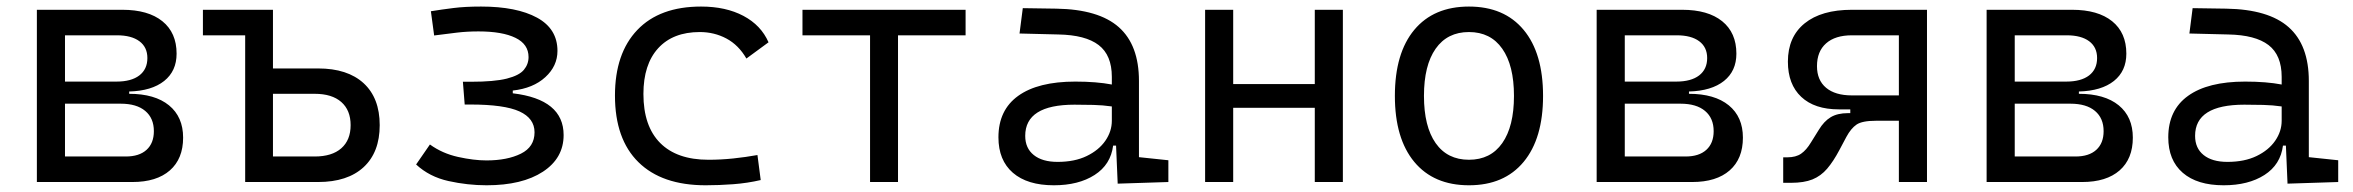

<svg xmlns="http://www.w3.org/2000/svg" viewBox="-20 -547 7071 577"><path d="M90.8 0V-517.6H347.7Q425.3 -517.6 468 -483.2Q510.7 -448.7 510.7 -385.7Q510.7 -333.5 473.4 -303.7Q436 -273.9 368.2 -272V-265.1Q445.3 -265.1 487.8 -230.5Q530.3 -195.8 530.3 -133.3Q530.3 -69.8 490.5 -34.9Q450.7 0 377.9 0ZM175.3 -76.7H357.9Q398.4 -76.7 420.4 -96.7Q442.4 -116.7 442.4 -152.8Q442.4 -191.9 416.5 -213.6Q390.6 -235.4 342.8 -235.4H175.3ZM175.3 -301.8H330.1Q374.5 -301.8 398.7 -320.3Q422.9 -338.9 422.9 -372.6Q422.9 -405.3 398.9 -423.1Q375 -440.9 331.5 -440.9H175.3Z M716.8 0V-440.9H589.8V-517.6H800.3V-341.3H936Q1024.4 -341.3 1072.8 -296.9Q1121.1 -252.4 1121.1 -170.9Q1121.1 -89.4 1072.8 -44.7Q1024.4 0 936 0ZM800.3 -76.7H925.8Q977.5 -76.7 1005.6 -101.3Q1033.7 -126 1033.7 -170.9Q1033.7 -215.8 1005.6 -240.5Q977.5 -265.1 925.8 -265.1H800.3Z M1442.4 9.8Q1385.3 9.8 1327.9 -2.9Q1270.5 -15.6 1230.5 -52.7L1272 -112.8Q1309.1 -85.9 1356.4 -75.4Q1403.8 -64.9 1441.9 -64.9Q1504.4 -64.9 1545.4 -85.2Q1586.4 -105.5 1586.4 -149.4Q1586.4 -191.4 1541 -212.2Q1495.6 -232.9 1393.6 -232.9H1376.5L1371.1 -301.3H1395Q1465.8 -301.3 1503.2 -310.8Q1540.5 -320.3 1554.4 -337.2Q1568.4 -354 1568.4 -375.5Q1568.4 -414.1 1529.1 -433.3Q1489.7 -452.6 1418 -452.6Q1383.3 -452.6 1353.5 -449Q1323.7 -445.3 1284.7 -440.4L1274.9 -513.2Q1308.1 -518.6 1342.8 -522.9Q1377.4 -527.3 1425.8 -527.3Q1532.7 -527.3 1594 -493.9Q1655.3 -460.4 1655.3 -394Q1655.3 -348.6 1618.9 -315.2Q1582.5 -281.7 1521 -274.9V-266.6Q1673.8 -248.5 1673.8 -141.1Q1673.8 -71.8 1611.6 -31Q1549.3 9.8 1442.4 9.8Z M2100.6 9.8Q1969.2 9.8 1898.7 -59.6Q1828.1 -128.9 1828.1 -259.8Q1828.1 -386.7 1895.3 -457Q1962.4 -527.3 2086.9 -527.3Q2161.1 -527.3 2214.1 -499.3Q2267.1 -471.2 2289.6 -419.9L2223.1 -371.1Q2199.7 -411.6 2163.1 -431.2Q2126.5 -450.7 2083 -450.7Q2002.4 -450.7 1958 -402.1Q1913.6 -353.5 1913.6 -264.6Q1913.6 -168 1963.9 -117.4Q2014.2 -66.9 2108.9 -66.9Q2146.5 -66.9 2183.6 -70.8Q2220.7 -74.7 2256.3 -81.1L2266.1 -5.9Q2226.1 3.4 2183.6 6.6Q2141.1 9.8 2100.6 9.8Z M2594.7 0V-440.9H2391.6V-517.6H2881.8V-440.9H2678.7V0Z M3338.9 4.9 3334 -109.4H3325.2Q3317.9 -52.2 3269.5 -21.2Q3221.2 9.8 3147 9.8Q3067.4 9.8 3023.9 -27.8Q2980.5 -65.4 2980.5 -134.3Q2980.5 -216.3 3040 -259Q3099.6 -301.8 3211.4 -301.8Q3275.4 -301.8 3321.3 -293V-315.9Q3321.3 -381.3 3281.7 -411.6Q3242.2 -441.9 3160.6 -443.4L3043.9 -446.3L3053.7 -522.5L3154.3 -521Q3281.7 -519 3342.3 -465.3Q3402.8 -411.6 3402.8 -303.7V-74.7L3491.2 -65.4V0ZM3321.3 -227.1Q3294.4 -231 3265.9 -231.7Q3237.3 -232.4 3209 -232.4Q3061 -232.4 3061 -138.7Q3061 -101.6 3086.7 -81.1Q3112.3 -60.5 3158.2 -60.5Q3209.5 -60.5 3245.8 -78.1Q3282.2 -95.7 3301.8 -124Q3321.3 -152.3 3321.3 -184.1Z M3931.2 0V-223.1H3686V0H3601.6V-517.6H3686V-294.4H3931.2V-517.6H4015.6V0Z M4394.5 9.8Q4288.6 9.8 4230.2 -60.5Q4171.9 -130.9 4171.9 -258.8Q4171.9 -387.2 4230.2 -457.3Q4288.6 -527.3 4394.5 -527.3Q4500.5 -527.3 4558.8 -457.3Q4617.2 -387.2 4617.2 -258.8Q4617.2 -130.9 4558.8 -60.5Q4500.5 9.8 4394.5 9.8ZM4394.5 -66.9Q4459.5 -66.9 4494.6 -116.9Q4529.8 -167 4529.8 -258.8Q4529.8 -350.6 4494.6 -400.6Q4459.5 -450.7 4394.5 -450.7Q4329.6 -450.7 4294.4 -400.6Q4259.3 -350.6 4259.3 -258.8Q4259.3 -167 4294.4 -116.9Q4329.6 -66.9 4394.5 -66.9Z M4778.3 0V-517.6H5035.2Q5112.8 -517.6 5155.5 -483.2Q5198.2 -448.7 5198.2 -385.7Q5198.2 -333.5 5160.9 -303.7Q5123.5 -273.9 5055.7 -272V-265.1Q5132.8 -265.1 5175.3 -230.5Q5217.8 -195.8 5217.8 -133.3Q5217.8 -69.8 5178 -34.9Q5138.2 0 5065.4 0ZM4862.8 -76.7H5045.4Q5085.9 -76.7 5107.9 -96.7Q5129.9 -116.7 5129.9 -152.8Q5129.9 -191.9 5104 -213.6Q5078.1 -235.4 5030.3 -235.4H4862.8ZM4862.8 -301.8H5017.6Q5062 -301.8 5086.2 -320.3Q5110.4 -338.9 5110.4 -372.6Q5110.4 -405.3 5086.4 -423.1Q5062.5 -440.9 5019 -440.9H4862.8Z M5506.3 -218.3Q5433.1 -218.3 5393.1 -255.9Q5353 -293.5 5353 -361.8Q5353 -436 5403.3 -476.8Q5453.6 -517.6 5545.4 -517.6H5771V0H5686.5V-184.1H5617.7Q5576.2 -184.1 5559.3 -172.6Q5542.5 -161.1 5528.8 -135.7L5507.8 -96.2Q5489.7 -62 5470.9 -40Q5452.1 -18.1 5426.8 -7.8Q5401.4 2.4 5362.3 2.4H5338.9V-74.2H5351.1Q5377 -74.2 5392.8 -85.2Q5408.7 -96.2 5422.4 -119.1L5445.8 -156.7Q5461.4 -182.6 5481.7 -194.8Q5502 -207 5533.7 -207H5540.5V-218.3ZM5686.5 -260.3V-440.9H5545.4Q5495.1 -440.9 5467.8 -416.7Q5440.4 -392.6 5440.4 -348.1Q5440.4 -306.2 5467.8 -283.2Q5495.1 -260.3 5545.4 -260.3Z M5950.2 0V-517.6H6207Q6284.7 -517.6 6327.4 -483.2Q6370.1 -448.7 6370.1 -385.7Q6370.1 -333.5 6332.8 -303.7Q6295.4 -273.9 6227.5 -272V-265.1Q6304.7 -265.1 6347.2 -230.5Q6389.6 -195.8 6389.6 -133.3Q6389.6 -69.8 6349.9 -34.9Q6310.1 0 6237.3 0ZM6034.7 -76.7H6217.3Q6257.8 -76.7 6279.8 -96.7Q6301.8 -116.7 6301.8 -152.8Q6301.8 -191.9 6275.9 -213.6Q6250 -235.4 6202.1 -235.4H6034.7ZM6034.7 -301.8H6189.5Q6233.9 -301.8 6258.1 -320.3Q6282.2 -338.9 6282.2 -372.6Q6282.2 -405.3 6258.3 -423.1Q6234.4 -440.9 6190.9 -440.9H6034.7Z M6854.5 4.9 6849.6 -109.4H6840.8Q6833.5 -52.2 6785.2 -21.2Q6736.8 9.8 6662.6 9.8Q6583 9.8 6539.6 -27.8Q6496.1 -65.4 6496.1 -134.3Q6496.1 -216.3 6555.7 -259Q6615.2 -301.8 6727.1 -301.8Q6791 -301.8 6836.9 -293V-315.9Q6836.9 -381.3 6797.4 -411.6Q6757.8 -441.9 6676.3 -443.4L6559.6 -446.3L6569.3 -522.5L6669.9 -521Q6797.4 -519 6857.9 -465.3Q6918.5 -411.6 6918.5 -303.7V-74.7L7006.8 -65.4V0ZM6836.9 -227.1Q6810.1 -231 6781.5 -231.7Q6752.9 -232.4 6724.6 -232.4Q6576.7 -232.4 6576.7 -138.7Q6576.7 -101.6 6602.3 -81.1Q6627.9 -60.5 6673.8 -60.5Q6725.1 -60.5 6761.5 -78.1Q6797.9 -95.7 6817.4 -124Q6836.9 -152.3 6836.9 -184.1Z"/></svg>

Font: Cascadia Mono SemiLight
Style: Regular
Weight: 350
Monospace: yes
Designer: Aaron Bell
Foundry: Saja Typeworks
Version: Version 2404.023; ttfautohint (v1.8.4)